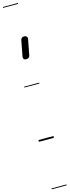

<svg xmlns="http://www.w3.org/2000/svg" viewBox="-242 -1241 615 1687"><g transform="rotate(-15 66.0 -397.0)"><path d="M75 -729.5Q66.5 -729.5 60 -732.8Q53.5 -736 50.5 -743Q47.5 -750 49.5 -761.5L76.5 -903Q79 -916.5 88 -922.5Q97 -928.5 109 -928.5Q121.5 -928.5 130.5 -920.5Q139.5 -912.5 136 -894.5L109 -753.5Q107 -741 97.2 -735.2Q87.5 -729.5 75 -729.5ZM75 -729.5Q66.5 -729.5 60 -732.8Q53.5 -736 50.5 -743Q47.5 -750 49.5 -761.5L76.5 -903Q79 -916.5 88 -922.5Q97 -928.5 109 -928.5Q121.5 -928.5 130.5 -920.5Q139.5 -912.5 136 -894.5L109 -753.5Q107 -741 97.2 -735.2Q87.5 -729.5 75 -729.5ZM-5 424.5H131.5V432.5H-5ZM-5 -16H131.5V0H-5ZM-5 -501.5H131.5V-493.5H-5ZM-5 -1226H131.5V-1218H-5Z"/></g></svg>

Font: Edu AU VIC WA NT Guides
Style: Regular
Weight: 400
Designer: Tina and Corey Anderson, Eben Sorkin, Mirko Velimirovic
Foundry: Google for Education
Version: Version 1.001